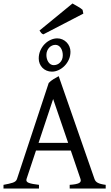

<svg xmlns="http://www.w3.org/2000/svg" viewBox="-20 -1079 635 1099"><path d="M370.1 -261.2 284.2 -512.2 200.7 -261.2ZM186 -217.3 131.8 -54.2Q127 -39.1 145 -32.2Q163.1 -25.4 203.1 -21V0H0V-21Q33.2 -26.9 52.7 -33.2Q72.3 -39.6 77.1 -54.2L258.8 -604Q270 -616.2 286.6 -626.2Q303.2 -636.2 315.9 -643.1L521 -54.2Q523.4 -47.4 527.8 -42Q532.2 -36.6 539.6 -32.7Q546.9 -28.8 558.1 -25.9Q569.3 -22.9 585 -21V0H378.9V-21Q417 -23.4 431.6 -30.8Q446.3 -38.1 440.9 -54.2L385.3 -217.3ZM339.4 -763.2Q339.4 -774.9 336.4 -785.6Q333.5 -796.4 328.1 -804.4Q322.8 -812.5 314.9 -817.4Q307.1 -822.3 297.4 -822.3Q287.1 -822.3 277.8 -818.1Q268.6 -814 261.5 -806.4Q254.4 -798.8 250 -788.1Q245.6 -777.3 245.6 -764.2Q245.6 -752.9 248.5 -742.4Q251.5 -731.9 256.8 -723.9Q262.2 -715.8 270 -710.9Q277.8 -706.1 287.6 -706.1Q297.4 -706.1 306.6 -709.7Q315.9 -713.4 323.2 -720.7Q330.6 -728 335 -738.5Q339.4 -749 339.4 -763.2ZM383.3 -783.2Q383.3 -758.3 373.8 -737.5Q364.3 -716.8 348.9 -701.4Q333.5 -686 314.7 -677.5Q295.9 -668.9 277.3 -668.9Q260.7 -668.9 246.8 -674.8Q232.9 -680.7 222.9 -690.9Q212.9 -701.2 207.3 -714.8Q201.7 -728.5 201.7 -744.1Q201.7 -769 211.2 -790.3Q220.7 -811.5 235.8 -826.9Q251 -842.3 269.8 -850.8Q288.6 -859.4 307.6 -859.4Q323.2 -859.4 337.2 -853.3Q351.1 -847.2 361.3 -836.7Q371.6 -826.2 377.4 -812.3Q383.3 -798.3 383.3 -783.2ZM228 -882.3Q219.7 -885.7 216.1 -890.4Q212.4 -895 206.1 -904.3L395 -1059.1Q399.9 -1056.2 408.2 -1051.5Q416.5 -1046.9 425.3 -1041.7Q434.1 -1036.6 441.4 -1031.7Q448.7 -1026.9 452.6 -1022.9L457 -1001Z"/></svg>

Font: Gentium Plus Am
Style: Regular
Weight: 400
Designer: J. Victor Gaultney, Annie Olsen, Iska Routamaa, Becca Hirsbrunner
Foundry: SIL International
Version: Version 5.000